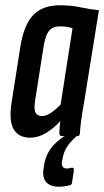

<svg xmlns="http://www.w3.org/2000/svg" viewBox="-20 -516 395 728"><path d="M94 6Q51 6 32 -25.5Q13 -57 24 -128L58 -344Q72 -425 107.5 -460.5Q143 -496 207 -496Q249 -496 284 -488.5Q319 -481 355 -477L298 -123Q291 -84 287.5 -57Q284 -30 283 -11Q283 0 273 0H215Q205 0 205 -11Q205 -20 206 -32Q207 -44 209 -57Q184 -30 155 -12Q126 6 94 6ZM140 -76Q155 -76 173.5 -88.5Q192 -101 210 -120L255 -409Q243 -413 231 -414.5Q219 -416 206 -416Q181 -416 166.5 -399.5Q152 -383 145 -338L113 -134Q108 -103 114.5 -89.5Q121 -76 140 -76ZM205 192Q168 192 153.5 172.5Q139 153 146 118L148 105Q156 64 183 34.5Q210 5 260 -21L278 -6Q251 16 236 38Q221 60 217 87L215 96Q211 123 234 123Q238 123 242.5 122Q247 121 251 120Q256 119 258.5 121.5Q261 124 260 130L253 177Q252 186 242 187Q233 189 224 190.5Q215 192 205 192Z"/></svg>

Font: Sofia Sans Extra Condensed SemiBold
Style: Italic
Weight: 600
Italic angle: -9°
Designer: Botio Nikoltchev, Ani Petrova
Foundry: lettersoup
Version: Version 4.101